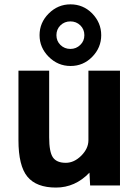

<svg xmlns="http://www.w3.org/2000/svg" viewBox="-20 -847 632 879"><path d="M347.7 -641.6Q366.2 -659.2 366.2 -686Q366.2 -712.9 347.7 -731Q329.1 -749 302.2 -749Q275.4 -749 256.8 -731Q238.3 -712.9 238.3 -686Q238.3 -659.2 256.8 -641.1Q275.4 -623 302.2 -623Q329.1 -623 347.7 -641.6ZM401.4 -786.1Q443.4 -743.2 443.4 -686Q443.4 -628.9 402.3 -586.9Q361.3 -544.9 303.2 -544.9Q245.1 -544.9 203.1 -586.9Q161.1 -628.9 161.1 -686Q161.1 -743.2 203.1 -785.2Q245.1 -827.1 302.7 -827.1Q360.4 -827.1 401.4 -786.1ZM64.5 -523.4H205.1V-218.8Q205.1 -151.4 222.2 -126.5Q239.3 -101.6 281.2 -101.6Q319.3 -101.6 352.1 -134.3Q384.8 -167 384.8 -205.1V-523.4H529.3V2H392.6L389.6 -56.6Q324.2 11.7 236.3 11.7Q146.5 11.7 105.5 -38.1Q64.5 -87.9 64.5 -205.1Z"/></svg>

Font: Nasu
Style: Bold
Weight: 700
Designer: Ryoko NISHIZUKA (kana &amp; ideographs); Paul D. Hunt (Latin, Greek &amp; Cyrillic); Wenlong ZHANG (bopomofo); Sandoll C
Version: Version 2014.1215